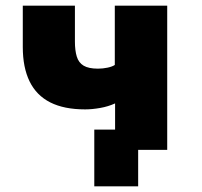

<svg xmlns="http://www.w3.org/2000/svg" viewBox="-20 -526 709 674"><path d="M465 128H311V-71H540V0H465ZM384 0V-163Q360 -152 331.5 -147Q303 -142 279 -142Q205 -142 156.5 -166.5Q108 -191 84 -240Q60 -289 60 -361V-506H243V-380Q243 -349 249.5 -327.5Q256 -306 273.5 -295.5Q291 -285 324 -285Q341 -285 357.5 -288.5Q374 -292 383 -298V-506H567V0Z"/></svg>

Font: Nunito Sans 7pt SemiCondensed Black
Style: Regular
Weight: 900
Width: 4
Designer: Vernon Adams
Foundry: Vernon Adams
Version: Version 3.101;gftools[0.9.27]